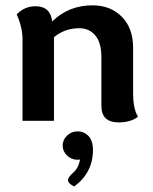

<svg xmlns="http://www.w3.org/2000/svg" viewBox="-20 -448 567 712"><path d="M173.3 -369.6H174.8Q235.4 -428.2 323.2 -428.2Q389.6 -428.2 431.6 -386Q473.6 -343.8 473.6 -271V-100.1Q473.6 -75.2 477.8 -53.2Q481.9 -31.2 491.7 -15.1Q464.8 5.9 419.9 5.9Q356 5.9 356 -55.7V-235.8Q356 -289.6 333.5 -316.4Q311 -343.3 273.9 -343.3Q220.2 -343.3 180.2 -310.1V0H63.5V-302.2Q63.5 -346.2 42 -394.5Q70.3 -424.8 112.3 -424.8Q166.5 -424.8 173.3 -369.6ZM254.9 243.7Q231.9 231.4 231.9 220.2Q231.9 209.5 251.7 192.1Q271.5 174.8 276.9 143.6Q272.5 144.5 268.1 144.5Q245.1 144.5 228.8 128.9Q212.4 113.3 212.4 91.8Q212.4 70.3 228.8 54.7Q245.1 39.1 268.1 39.1Q290.5 39.1 306.6 54.7Q324.7 71.8 324.7 108.4Q324.7 192.4 254.9 243.7Z"/></svg>

Font: Bainsley
Style: Bold
Weight: 700
Designer: Paul James MIller
Foundry: High-Logic / Made with FontCreator
Version: Version 1.411;March 28, 2021;FontCreator 13.0.0.2683 64-bit